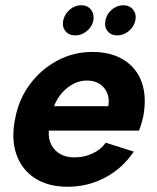

<svg xmlns="http://www.w3.org/2000/svg" viewBox="-20 -705 600 732"><path d="M238 7Q163 7 112.5 -26Q62 -59 42 -118Q22 -177 38 -254Q52 -328 95 -385Q138 -442 199.5 -474.5Q261 -507 332 -507Q404 -507 453 -476Q502 -445 521 -389.5Q540 -334 526 -260Q523 -249 519.5 -235.5Q516 -222 510 -207H166Q164 -175 176 -152.5Q188 -130 210 -117.5Q232 -105 264 -105Q301 -105 333 -120Q365 -135 383 -161L490 -127Q447 -63 381 -28Q315 7 238 7ZM393 -300Q398 -328 388.5 -350.5Q379 -373 359 -385.5Q339 -398 311 -398Q285 -398 260.5 -385.5Q236 -373 216.5 -351Q197 -329 186 -300ZM267 -570Q243 -570 229.5 -586.5Q216 -603 221 -627Q226 -651 245.5 -668Q265 -685 290 -685Q314 -685 327 -668Q340 -651 336 -627Q331 -603 311 -586.5Q291 -570 267 -570ZM427 -570Q403 -570 390 -586.5Q377 -603 382 -627Q386 -651 406 -668Q426 -685 450 -685Q474 -685 487.5 -668Q501 -651 496 -627Q491 -603 471 -586.5Q451 -570 427 -570Z"/></svg>

Font: Albert Sans
Style: Bold Italic
Weight: 700
Italic angle: -11.25°
Designer: Andreas Rasmussen
Foundry: a.Foundry
Version: Version 1.025